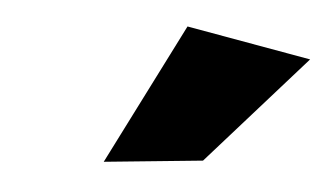

<svg xmlns="http://www.w3.org/2000/svg" viewBox="-29 -813 446 256"><g transform="rotate(-5 194.0 -685.0)"><path d="M229 -775 388 -717 234 -595 102 -605Z"/></g></svg>

Font: Gontserrat ExtraBold
Style: Italic
Weight: 800
Italic angle: -11.3°
Designer: Julieta Ulanovsky
Foundry: Julieta Ulanovsky
Version: Version 6.001